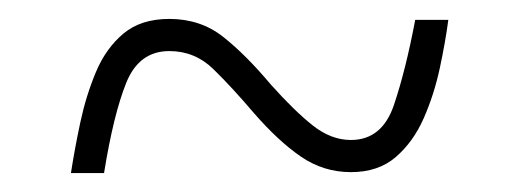

<svg xmlns="http://www.w3.org/2000/svg" viewBox="-20 -458 550 203"><path d="M55 -275Q59 -301 65 -329Q71 -357 81.5 -382Q92 -407 110.5 -422.5Q129 -438 159 -438Q192 -438 216 -419Q240 -400 266 -369Q291 -341 310.5 -325.5Q330 -310 351 -310Q384 -310 396.5 -347Q409 -384 419 -437H454Q451 -414 445 -386Q439 -358 428 -333Q417 -308 398.5 -292Q380 -276 351 -276Q322 -276 298 -292.5Q274 -309 248 -339Q225 -366 205.5 -385Q186 -404 159 -404Q127 -404 113.5 -370.5Q100 -337 90 -275Z"/></svg>

Font: Noto Serif Tamil SemiCondensed ExtraLight
Style: Regular
Weight: 200
Width: 4
Designer: Indian Type Foundry, Tom Grace, and the Monotype Design Team
Foundry: Monotype Imaging Inc.
Version: Version 2.004; ttfautohint (v1.8.4.7-5d5b)